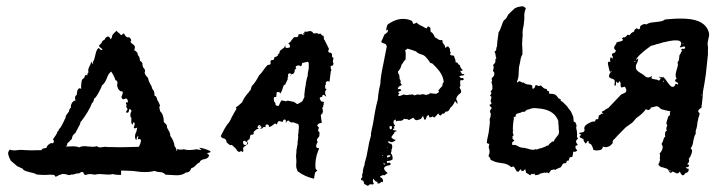

<svg xmlns="http://www.w3.org/2000/svg" viewBox="-20 -566 2323 620"><path d="M429 -92 393 -91Q366 -90 344 -91H331L319 -92L311 -91L305 -90Q297 -90 293 -94Q287 -92 280 -92L264 -93Q245 -96 236 -90Q225 -95 204 -93H192L196 -96L197 -100L198 -104Q200 -105 205 -110L208 -114L212 -117Q213 -130 223 -136L231 -151L239 -166V-170Q267 -206 277 -233Q280 -235 282 -240Q284 -246 284 -248Q288 -248 298 -266Q309 -286 309 -290Q319 -297 326 -316Q330 -328 339 -335Q348 -322 353 -307Q358 -306 359 -301Q360 -298 358 -291Q360 -279 366 -274L370 -271H374Q380 -270 372 -253Q375 -241 385 -248Q390 -248 391 -245Q393 -241 393 -239Q393 -235 391 -235Q389 -233 387 -237Q386 -234 387 -231L389 -227Q387 -222 388 -220L389 -218L390 -217Q394 -214 388 -207L387 -205V-203Q395 -200 396 -207L397 -212L399 -214L401 -213L405 -208L402 -202L401 -196Q400 -189 405 -184Q404 -183 404 -180V-173Q404 -164 409 -164Q409 -173 414 -170Q416 -166 414 -161L413 -157L412 -154Q412 -149 423 -154L421 -143L417 -133Q414 -120 420 -113L421 -117L422 -122Q424 -127 427 -126Q425 -120 425 -116Q430 -118 433 -116Q436 -114 435 -110Q435 -108 433 -102L429 -93ZM623 -89 631 -81Q619 -83 615 -84Q588 -79 574 -84Q564 -82 559 -83L552 -85V-79H550Q550 -82 548 -88L545 -92L543 -96Q544 -99 539 -112Q534 -122 530 -127Q530 -135 526 -142L522 -149L519 -155Q520 -161 516 -165L512 -169L509 -172Q509 -196 497 -207L496 -212L495 -216Q494 -222 497 -225Q492 -238 488 -243Q486 -256 479 -257Q479 -270 475 -275L472 -279Q470 -283 470 -286L463 -299Q460 -304 458 -314L455 -318L451 -322Q449 -325 447 -331Q450 -339 446 -344L442 -349Q440 -355 440 -356Q442 -364 432 -370Q431 -384 425 -388Q426 -398 413 -404Q417 -411 415 -417Q414 -420 408 -424Q398 -430 404 -436Q400 -446 395 -446L393 -445L390 -446Q386 -447 380 -458Q378 -458 376 -456Q376 -454 374 -454Q372 -452 369 -454L366 -458L362 -461Q359 -462 357 -467L349 -460L343 -453L342 -449L341 -445Q339 -440 337 -439Q334 -448 329 -448Q322 -448 317 -437Q309 -435 308 -427Q299 -420 300 -416Q304 -412 311 -407Q309 -403 307 -405H305L304 -406L303 -407L301 -409Q299 -411 298 -411Q291 -405 288 -389L285 -377Q284 -372 280 -366Q282 -358 279 -360Q278 -362 275 -367L272 -358L268 -350Q263 -339 266 -333Q261 -328 262 -322Q257 -326 255 -322L253 -318L252 -314Q244 -312 243 -300L242 -289V-279Q235 -284 231 -276Q230 -275 229.5 -272Q229 -269 229 -268L228 -263V-260Q219 -254 224 -242Q216 -240 212 -233Q208 -226 209 -218Q205 -216 204 -212L203 -208L202 -205Q201 -204 197.5 -199Q194 -194 192 -191Q193 -188 191 -184L189 -181L188 -178L180 -162Q176 -154 170 -148L169 -144Q167 -142 166 -142Q165 -137 160 -129L155 -122L151 -116Q157 -110 151 -103Q145 -106 138 -100Q131 -95 130 -88H127L123 -87L118 -86L113 -81H97Q88 -80 67 -81Q46 -83 35 -81Q20 -79 12 -83Q4 -75 7 -66L10 -57L15 -47Q28 -36 36 -29L41 -27L47 -24Q54 -22 55 -18Q61 -14 65 -13L76 -10Q92 -7 97 -3Q101 -2 111.5 -1.5Q122 -1 127 -1L141 -2L156 -1V0L157 2L160 5Q172 -2 181 -4Q185 -5 194 -3Q205 2 211 -3Q213 -1 222 -4L228 -6H235L238 -8L242 -10Q247 -12 250 -8V-6L252 -3Q254 -1 258 -1Q262 -4 272 -4L279 -3L287 -2Q295 -4 301 -4L316 -3Q335 -1 344 -4Q354 -1 371 -1V-15H383L408 -14L433 -11Q462 -9 479 -14L489 -11L499 -10Q509 -9 514 -2L532 -1L550 0Q570 0 580 -9Q588 -9 592 -13Q595 -16 598 -23Q606 -25 612 -32L618 -38Q621 -40 625 -42Q627 -48 631 -49L635 -51L640 -52Q655 -55 655 -66L651 -68Q649 -69 650 -72Q672 -75 645 -84Q634 -88 623 -89Z M693 -126Q694 -127 694 -129Q696 -133 705 -150Q713 -164 718 -169Q721 -172 722 -175Q722 -176 723.5 -178Q725 -180 726 -182Q727 -184 727 -185Q728 -186 728 -187L733 -196L738 -205L742 -212H743V-217L741 -219Q742 -219 751 -226Q753 -228 756 -230.5Q759 -233 760 -234L762 -236Q767 -250 784 -269L785 -271Q787 -273 789 -275L793 -288Q797 -291 806 -304Q809 -309 812.5 -315Q816 -321 817 -323Q823 -328 831 -340Q837 -349 844 -356L850 -357Q851 -357 853 -359L854 -361V-362L853 -367L856 -372H860Q864 -372 865 -376L866 -381L874 -384L877 -387Q879 -388 877 -390V-391Q881 -391 882 -395L884 -402L897 -412L899 -414L900 -419H903Q902 -419 902 -418Q900 -416 902 -413Q904 -411 907 -411L913 -412Q914 -412 916 -414Q917 -417 916 -418V-420L915 -422Q913 -424 911 -425L914 -428Q920 -432 921 -436L923 -438Q925 -441 927 -443L930 -446H938Q940 -446 941 -447L943 -449L944 -455L951 -456Q952 -457 953 -457Q955 -454 958 -454Q962 -454 963 -458V-459Q963 -462 962 -463L968 -464H969Q971 -462 972 -464L982 -466L989 -463L990 -461Q991 -458 995 -458L1004 -459L1007 -457Q1010 -456 1013 -457L1014 -458L1020 -452Q1020 -451 1022 -451L1025 -450L1026 -441V-439Q1029 -436 1029 -435Q1035 -424 1042 -409V-407L1040 -402V-400L1041 -398L1043 -396H1048Q1049 -393 1052 -393V-384Q1052 -382 1055 -380L1057 -379L1055 -369V-366L1057 -360L1055 -355L1052 -354Q1046 -353 1048 -349V-345L1049 -342L1050 -341V-339L1049 -337Q1048 -336 1048 -334L1044 -302L1042 -303L1039 -304Q1036 -304 1034 -302Q1031 -299 1032 -296L1033 -294L1031 -292Q1030 -291 1030 -289V-283Q1030 -280 1033 -278H1035Q1034 -277 1032 -274L1030 -271V-266Q1030 -262 1031 -261L1032 -259V-257L1033 -256V-254L1028 -258Q1025 -261 1022 -259Q1020 -253 1020 -253L1021 -252L1018 -253H1016L1014 -251Q1011 -248 1013 -247Q1015 -241 1017 -239L1020 -238L1023 -237H1027L1026 -235Q1025 -234 1025 -230L1026 -228Q1022 -227 1024 -223V-222L1023 -221Q1021 -219 1021 -217L1023 -206L1022 -204V-202Q1021 -198 1019 -198Q1016 -196 1016 -193L1019 -169Q1011 -169 1007 -165Q1003 -161 1006 -158L1010 -154L1008 -148Q1006 -145 1008 -143L1012 -138L1011 -126L1004 -117Q1003 -114 1004 -111L1006 -107Q1001 -102 1001 -92Q1001 -91 1003 -89Q1004 -88 1006 -88H1009L1010 -86Q996 -52 999 -22Q999 -20 1002 -18L1005 -16L998 -9Q998 -8 997 -7L994 11Q965 5 941 -13L939 -19Q935 -26 937 -42V-48Q935 -62 937 -72Q937 -82 938 -86L939 -88V-91Q941 -99 941 -101V-111Q943 -113 942 -118L943 -121V-123Q942 -127 943 -133L944 -138V-144L945 -152V-159Q945 -161 944 -162Q944 -166 941 -166L927 -171H924L922 -170L920 -171L918 -172H916L915 -173Q915 -176 913 -176Q910 -177 909 -176Q904 -174 904 -169H903V-175Q903 -180 899 -180Q897 -180 896 -179Q894 -177 894 -176L893 -172Q892 -173 890 -173L882 -175Q879 -175 877 -172L874 -164L871 -166Q869 -168 866 -166L857 -159Q856 -159 855 -158L849 -156L848 -160Q847 -164 843 -164H841Q840 -164 838 -162Q837 -161 837 -159L838 -155L835 -156H832L830 -155L826 -151L818 -150L810 -149Q809 -149 808 -148L801 -142L800 -141L799 -139V-133Q797 -131 793 -131Q788 -131 788 -127L786 -117L780 -113Q779 -112 779 -112Q779 -110 778 -110Q778 -108 779 -107L781 -103L780 -101Q780 -100 779 -100L767 -91Q765 -89 765 -86L766 -79L764 -75L761 -77Q758 -79 756 -77L752 -75L751 -76Q748 -77 745 -80Q744 -85 735 -92L731 -96Q729 -98 727 -98L723 -97L712 -106L710 -114L708 -116Q705 -119 703 -119Q696 -120 693 -126ZM872 -253H869Q864 -253 864 -248L865 -240Q865 -238 866 -237L870 -233L869 -232Q869 -225 876 -224H877Q881 -224 881 -227Q883 -229 883 -231L886 -237Q888 -241 889 -242L903 -239Q905 -239 906 -240L909 -241L929 -237L938 -231Q940 -229 943 -231L955 -238L957 -240L962 -251Q963 -251 963 -253Q962 -258 964 -271L965 -280L967 -290L968 -299L970 -308L971 -313L972 -317Q973 -318 973.5 -321Q974 -324 974 -326V-330L975 -335L976 -340L977 -345V-362L975 -366Q972 -367 971 -366L958 -363Q955 -363 955 -359L954 -354L949 -352Q949 -354 946 -355H944L942 -354H939Q938 -354 937 -353L935 -351V-348L936 -346L937 -345L934 -343Q932 -341 932 -340Q931 -327 924 -327L923 -326L921 -325Q921 -327 920 -327L919 -328Q918 -328 917 -329Q916 -330 915 -329L912 -328Q909 -325 910 -322Q911 -321 911 -320L909 -316V-310L901 -293L897 -291Q895 -289 895 -287Q890 -271 886 -264Q884 -269 877 -269Q873 -269 873 -264ZM767 -111 765 -109Q764 -108 765 -107Q765 -98 771 -98H774Q778 -99 778 -102V-105L777 -107L772 -110Q771 -112 767 -111ZM818 -150 820 -151H821L824 -154Q824 -158 823 -159L821 -160L819 -162H817Q815 -162 813 -159V-158L812 -156Q811 -154 812 -153L814 -151Q815 -150 818 -150ZM820 -158Q821 -158 821 -157V-155L817 -159Q820 -159 820 -158ZM960 -456 959 -459 963 -460 962 -458Q961 -456 960 -456ZM918 -321 917 -323 919 -324Q919 -322 918 -321ZM912 -168V-169L913 -170Q913 -168 912 -168Z M1147 9 1148 8 1150 6Q1148 -3 1152 -9Q1151 -14 1154 -25L1157 -33L1158 -41Q1164 -59 1168 -84L1172 -106L1178 -128Q1177 -134 1180 -146L1182 -155L1184 -164L1191 -205Q1195 -227 1200 -245Q1202 -271 1208 -294Q1209 -319 1217 -355L1223 -386L1229 -416Q1227 -424 1222 -425L1216 -427Q1212 -429 1211 -431L1216 -442L1221 -454L1225 -457L1230 -461Q1235 -466 1231 -470Q1230 -469 1227 -467Q1227 -475 1231 -486Q1256 -505 1282 -505Q1298 -505 1311 -498Q1313 -490 1315 -489Q1317 -489 1320 -490L1323 -492L1326 -493Q1328 -488 1346 -480Q1347 -479 1351 -477L1357 -474L1360 -478L1362 -481Q1369 -479 1370 -474V-468L1371 -463Q1379 -460 1384 -446L1389 -443L1395 -439Q1401 -435 1407 -437L1409 -435Q1408 -428 1412 -425L1413 -423L1415 -421Q1417 -418 1418 -411Q1424 -417 1427 -416Q1428 -416 1433 -408V-402Q1433 -398 1436 -397L1435 -395L1434 -393Q1433 -390 1435 -388L1439 -387H1443Q1448 -385 1447 -381Q1452 -372 1451 -365Q1456 -365 1459 -361Q1461 -356 1465 -356Q1465 -352 1468 -347L1471 -343L1474 -340Q1472 -336 1471 -337L1469 -338H1467Q1466 -337 1468 -333L1470 -330L1472 -327Q1477 -327 1480 -326Q1477 -322 1473 -322H1469L1463 -319Q1468 -313 1471 -314H1475L1478 -311Q1476 -306 1473 -307H1469L1466 -306V-293Q1468 -291 1466 -288L1464 -283Q1466 -280 1468 -276Q1470 -271 1468 -266Q1454 -257 1453 -245Q1458 -240 1457 -230Q1454 -234 1453 -235L1452 -237Q1450 -239 1449 -239Q1443 -224 1434 -218Q1429 -204 1420 -206L1417 -203L1415 -200Q1412 -198 1408 -199Q1402 -187 1395 -200Q1391 -194 1382 -186L1380 -188L1377 -190Q1370 -185 1366 -188V-190L1365 -192Q1365 -194 1364.5 -194.5Q1364 -195 1363 -194Q1359 -192 1358 -190L1356 -184Q1353 -176 1350 -181L1348 -186L1346 -192Q1341 -183 1337 -181Q1325 -177 1324 -178Q1320 -178 1315 -186L1309 -183L1304 -180Q1298 -177 1295 -182Q1290 -180 1285 -183Q1281 -176 1273 -176H1266Q1263 -176 1259 -174Q1258 -176 1258 -180Q1250 -178 1251 -173Q1249 -168 1256 -160Q1254 -158 1251 -157Q1255 -153 1253 -151L1250 -150Q1248 -148 1250 -146Q1251 -146 1261 -144Q1260 -141 1258 -141H1256L1254 -140Q1254 -136 1249 -131L1246 -127Q1244 -125 1244 -122Q1252 -114 1257 -115Q1257 -111 1253 -110L1249 -108L1245 -107H1242L1239 -109Q1235 -110 1232 -109Q1237 -101 1243 -102Q1250 -95 1244 -82Q1245 -78 1242 -71Q1248 -66 1248 -52Q1242 -46 1230 -46Q1228 -43 1231 -39Q1235 -42 1239 -40Q1243 -39 1240 -33Q1205 -28 1232 -7L1230 -6Q1229 -5 1226.5 -3.5Q1224 -2 1222 0Q1218 -1 1214 0L1211 2L1207 4Q1207 5 1209 7L1211 8L1213 9Q1217 13 1217 18Q1217 24 1210 21Q1209 28 1198 26L1199 24V21Q1192 22 1186 11Q1182 16 1187 27Q1186 28 1185 29Q1184 30 1183 30L1178 29Q1172 29 1169 34Q1165 34 1162 31L1158 29L1155 26Q1156 22 1153 18Q1152 17 1146 15Q1145 13 1147 9ZM1276 -274 1272 -272 1267 -270Q1264 -268 1270 -264L1267 -261Q1266 -260 1266 -260Q1266 -258 1265 -258Q1269 -255 1274 -257L1279 -259L1283 -261Q1296 -257 1303 -261Q1304 -260 1306 -260Q1310 -262 1313 -261L1316 -259L1320 -258Q1323 -261 1330 -261L1336 -260L1342 -261Q1345 -263 1350 -261L1357 -259L1359 -261H1363Q1367 -262 1368 -265L1378 -264L1388 -263L1392 -265L1395 -267Q1400 -270 1395 -273Q1400 -280 1408 -288L1409 -292V-295Q1411 -300 1413 -301Q1411 -320 1399 -336L1388 -349L1376 -361L1373 -362L1369 -363Q1367 -368 1360 -376L1355 -382L1349 -387L1342 -390L1335 -392Q1328 -395 1323 -400L1309 -405L1296 -409L1292 -406L1288 -403Q1291 -396 1290 -388V-380L1289 -372Q1285 -371 1282 -364L1279 -360L1276 -356Q1276 -353 1275 -351L1272 -344Q1267 -336 1265 -335L1266 -329L1269 -324Q1271 -315 1270 -312Q1273 -308 1274 -304Q1271 -298 1278 -292Q1276 -291 1273 -289Q1270 -287 1269 -287Q1264 -282 1265 -278Q1275 -280 1276 -274ZM1238 -156Q1237 -152 1241 -148Q1249 -150 1244 -159Q1238 -160 1238 -156ZM1236 -65 1233 -64H1230V-57L1233 -58L1237 -59Q1238 -60 1242 -63Q1240 -65 1236 -65ZM1221 -38H1217Q1216 -37 1219 -36L1221 -35L1222 -34L1225 -37ZM1233 -87Q1231 -92 1229 -92Q1232 -89 1233 -87ZM1216 -62V-66Q1212 -65 1216 -62ZM1459 -337 1461 -336Q1462 -336 1460 -338Q1460 -337 1459 -337ZM1230 -52 1232 -51Q1232 -52 1231 -53Q1231 -52 1230 -52ZM1231 -75 1232 -74Q1232 -75 1231 -75ZM1224 -56Z M1785 -137 1783 -131 1775 -121Q1769 -113 1768 -109H1763L1760 -106L1756 -103Q1751 -98 1750 -95L1749 -96H1747Q1744 -95 1742 -93Q1740 -92 1729 -88L1721 -86L1713 -83L1711 -84H1708Q1703 -81 1696 -83L1690 -84L1684 -86L1675 -88Q1672 -89 1666 -89L1658 -91L1651 -95L1644 -98H1634V-107L1636 -108L1641 -112L1636 -117L1635 -118V-126L1638 -128V-131L1636 -137V-143L1638 -146L1636 -147Q1636 -152 1636.5 -161Q1637 -170 1638 -175Q1640 -183 1639 -187V-189L1644 -188L1645 -192L1646 -196Q1648 -199 1656 -201L1661 -202L1666 -205H1673Q1675 -205 1675 -206Q1682 -213 1689 -213Q1696 -217 1708 -217L1717 -216L1727 -215Q1771 -209 1783 -175V-167L1784 -159Q1784 -147 1785 -143ZM1840 -111 1843 -115 1847 -120 1843 -123Q1844 -129 1843 -141L1842 -146L1841 -151Q1840 -155 1842 -161L1840 -166L1838 -171Q1837 -172 1835 -172Q1834 -173 1833 -173L1832 -178V-182L1831 -189Q1825 -204 1823 -207L1819 -212L1815 -217L1811 -223L1804 -230Q1797 -238 1791 -240L1790 -246L1788 -247H1785Q1778 -257 1773 -260Q1768 -263 1763 -263H1758L1753 -264V-271L1750 -272H1748Q1746 -278 1744 -279Q1738 -279 1734 -283L1730 -287L1726 -290L1720 -288L1715 -290Q1711 -292 1710 -291L1708 -288L1707 -284Q1705 -281 1701 -279Q1698 -281 1699 -284V-288L1697 -291Q1691 -293 1688 -293Q1678 -293 1670 -300Q1669 -299 1667 -299L1662 -302L1656 -304L1654 -302L1651 -300H1650L1649 -302Q1655 -312 1655 -334L1656 -350Q1657 -354 1658.5 -360.5Q1660 -367 1660 -368L1661 -374L1662 -379Q1664 -386 1667 -390V-406L1666 -422Q1666 -436 1668 -454Q1666 -464 1671 -484Q1674 -507 1673 -516Q1673 -527 1678 -539Q1671 -548 1661 -545L1651 -543L1642 -539Q1633 -531 1622 -520L1619 -515L1616 -509Q1612 -503 1609 -502Q1604 -497 1603 -492L1599 -481Q1594 -466 1590 -462Q1590 -461 1588.5 -450Q1587 -439 1586 -432L1585 -418L1584 -414L1583 -412L1582 -404L1581 -402H1580L1577 -399L1580 -391Q1580 -384 1583 -378Q1581 -376 1580 -376Q1580 -367 1579 -364L1576 -360L1572 -356Q1575 -351 1574 -347L1572 -337L1574 -334L1576 -332V-323L1574 -320L1571 -317L1569 -314L1567 -311Q1569 -309 1569 -306Q1568 -304 1568 -303Q1567 -302 1567 -301L1570 -289V-284V-278L1567 -274L1564 -270L1566 -268L1567 -265Q1564 -258 1562 -256L1565 -255L1567 -254L1566 -247L1564 -240L1565 -238L1566 -235Q1568 -232 1566 -230L1560 -227L1561 -226Q1562 -224 1564 -221.5Q1566 -219 1568 -217Q1563 -211 1562 -207Q1563 -206 1563 -202L1565 -199L1564 -189L1563 -186Q1560 -181 1562 -173L1561 -162L1558 -138L1553 -114L1552 -104L1560 -101L1558 -90Q1564 -75 1558 -65V-61Q1564 -56 1564 -50L1580 -43Q1587 -41 1602 -39Q1620 -37 1631 -26L1635 -28H1638L1640 -27L1649 -12H1652L1654 -11L1657 -15L1661 -19H1663Q1663 -15 1664 -14H1671L1672 -16Q1674 -18 1676 -20Q1678 -12 1679 -8L1686 -4L1692 0L1697 -5Q1699 -4 1700 -4L1702 -3L1705 -6L1707 -3L1709 0L1714 -1L1719 -2Q1723 -3 1723 -5L1739 -9L1741 -8L1743 -7L1746 -10L1749 -8L1752 -6L1756 -12L1760 -17L1770 -19L1772 -18L1773 -17Q1775 -19 1779 -21L1791 -26Q1796 -35 1799 -38L1804 -39H1808Q1810 -46 1811 -47H1816L1818 -53L1820 -58L1824 -59H1828L1830 -68L1831 -76H1838Q1843 -78 1844 -81L1842 -83L1840 -85Q1837 -89 1839 -95Q1842 -96 1846 -98Q1840 -105 1840 -111Z M2028 -368 2029 -369H2032L2031 -368L2032 -366Q2028 -367 2028 -368ZM2037 -375 2036 -374 2033 -372Q2040 -388 2082 -418L2090 -420L2094 -421L2099 -423Q2104 -424 2109.5 -425.5Q2115 -427 2119 -428.5Q2123 -430 2126 -430Q2161 -439 2174 -434Q2185 -429 2175 -413H2177L2181 -414L2188 -416Q2195 -416 2191 -409L2187 -408L2184 -409Q2179 -407 2179 -404Q2185 -404 2182 -401L2179 -397Q2177 -394 2178 -393Q2177 -392 2175.5 -390Q2174 -388 2174 -387L2173 -378Q2173 -370 2168 -365Q2170 -357 2168 -351L2166 -344L2164 -337Q2159 -320 2165 -312Q2157 -307 2162 -302L2165 -301L2168 -299Q2171 -296 2169 -293L2162 -296Q2158 -283 2149 -286Q2144 -288 2135 -301L2128 -311L2121 -318Q2120 -315 2114 -317L2111 -318Q2108 -318 2107 -317L2114 -314Q2112 -310 2108 -305Q2105 -309 2098 -309L2094 -310L2089 -311Q2080 -311 2086 -322Q2077 -313 2067 -317Q2065 -318 2054 -327L2047 -331L2040 -336Q2031 -342 2034 -356L2039 -367Q2041 -375 2041 -377ZM2121 -303 2120 -305H2122L2124 -304V-302ZM2188 -425 2186 -424 2184 -423Q2186 -424 2184 -426ZM2246 -261 2247 -260V-258Q2243 -259 2246 -261ZM1958 -376 1952 -382 1950 -374Q1950 -368 1951 -366Q1946 -368 1944 -365.5Q1942 -363 1944 -355Q1945 -352 1947 -342L1949 -336L1951 -332L1952 -336L1956 -334L1951 -332Q1944 -320 1948 -316Q1949 -315 1955 -312L1959 -311L1964 -308Q1966 -304 1965 -299L1964 -294L1965 -289Q1969 -289 1969 -294V-298L1970 -303Q1976 -295 1976 -299H1978V-301L1981 -304L1984 -298V-291Q1984 -286 1986 -284Q1987 -283 1998 -286Q2009 -269 1993 -264L1986 -261L1944 -217Q1936 -214 1931 -209Q1923 -206 1923 -204L1924 -203L1926 -201L1928 -198Q1926 -196 1926 -198L1924 -200L1923 -199Q1921 -197 1919 -196L1916 -194Q1913 -194 1913 -190V-188L1912 -185V-181H1906Q1902 -180 1902 -174Q1900 -174 1895.5 -173.5Q1891 -173 1889 -172Q1882 -169 1877 -166Q1863 -157 1868 -146Q1866 -140 1862 -139L1856 -138L1851 -137Q1850 -135 1852 -133L1857 -132L1855 -129L1853 -127Q1851 -125 1852 -125Q1852 -122 1857 -120Q1862 -117 1864 -118Q1863 -110 1872 -102L1875 -107L1878 -111Q1881 -111 1881 -108V-106Q1880 -105 1882 -103Q1889 -102 1892 -94L1895 -87L1896 -82L1905 -80L1915 -81Q1926 -82 1927 -93Q1932 -90 1939 -91Q1949 -93 1953 -98L1958 -103L1959 -112L1967 -120L1974 -128L1982 -136Q2003 -158 2005 -158Q2007 -159 2023 -171L2035 -185Q2056 -199 2066 -214Q2070 -210 2076 -211Q2079 -213 2083 -219L2092 -221L2100 -223Q2106 -223 2114 -214L2121 -212L2129 -210Q2139 -207 2145 -207Q2142 -203 2144 -194Q2138 -194 2136 -183L2133 -174Q2133 -173 2132.5 -170Q2132 -167 2131 -166Q2137 -164 2133 -157L2132 -154V-151Q2131 -147 2134 -144Q2125 -142 2128 -124Q2124 -123 2122 -114L2120 -108L2116 -101Q2122 -93 2119 -85L2116 -78L2110 -70Q2113 -62 2110 -55Q2113 -51 2110 -45L2109 -41L2106 -36Q2108 -27 2122 -25L2128 -23L2132 -22Q2139 -19 2140 -13Q2142 -18 2148 -13Q2144 -13 2143 -14L2140 -13Q2143 -8 2145 -8Q2148 -8 2152 -12L2159 -9Q2164 -6 2165 -6Q2171 -5 2175 -12Q2180 -2 2183 0Q2189 1 2193 -7Q2205 -9 2204 -21Q2196 -21 2194 -26Q2201 -25 2204 -29Q2208 -33 2199 -36Q2208 -43 2204 -53L2209 -60Q2210 -62 2213 -70Q2218 -82 2210 -87Q2217 -94 2219 -112L2222 -124Q2223 -129 2227 -135Q2225 -142 2229 -151L2231 -160L2232 -169Q2232 -172 2234 -178L2235 -185Q2239 -193 2239 -201Q2232 -205 2236 -211L2240 -215L2245 -218Q2250 -256 2250 -270Q2254 -290 2259 -324L2262 -352L2265 -380L2266 -390V-402Q2267 -412 2265 -424Q2265 -430 2266 -433L2268 -443Q2272 -455 2268 -464Q2261 -487 2234 -498Q2213 -506 2179 -506Q2162 -506 2151 -505L2138 -504L2127 -503Q2122 -497 2099 -495L2090 -494L2082 -493Q2072 -491 2068 -487Q2061 -490 2054 -486Q2045 -482 2047 -475Q2044 -470 2041 -472L2036 -475L2033 -473L2030 -470Q2027 -468 2028 -464Q2018 -461 2013 -452Q2007 -456 2004 -451L2000 -447Q1998 -445 1996 -445L1997 -446L1992 -445L1988 -442L1990 -440L1992 -437Q1990 -434 1983 -432L1977 -431L1971 -429Q1971 -426 1968 -422L1964 -416Q1961 -408 1969 -403Q1967 -397 1965 -396L1962 -395L1960 -394Q1955 -393 1956 -387Q1960 -386 1958 -376Z"/></svg>

Font: Kom-post
Style: Regular
Weight: 400
Designer: @guaschetti
Foundry: guaschetti
Version: Version 1.00 December 6, 2021, initial release